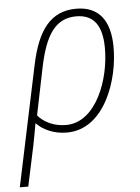

<svg xmlns="http://www.w3.org/2000/svg" viewBox="-82 -582 626 860"><g transform="rotate(-5 230.5 -151.5)"><path d="M86 -305 -28 236H10L49 53C55 21 61 -9 67 -44C95 -15 142 10 204 10C375 10 447 -210 445 -356C444 -475 393 -539 293 -539C177 -539 118 -457 86 -305ZM203 -24C148 -24 103 -47 77 -78L121 -293C150 -431 195 -505 290 -505C370 -505 405 -452 406 -356C408 -214 339 -24 203 -24Z"/></g></svg>

Font: Noto Sans SemiCondensed ExtraLight
Style: Italic
Weight: 200
Width: 4
Italic angle: -12°
Designer: Monotype Design Team
Foundry: Monotype Imaging Inc.
Version: Version 2.013